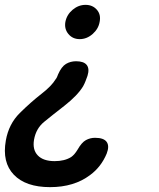

<svg xmlns="http://www.w3.org/2000/svg" viewBox="-33 -580 653 790"><path d="M406 52Q383 107 338 140Q272 190 173 190Q73 190 24 139Q-25 88 -9 -2Q3 -70 48.5 -115Q94 -160 139 -195Q179 -226 196 -254Q200 -259 202 -264L206 -274Q220 -306 238.5 -317Q257 -328 280 -328Q312 -328 324 -312.5Q336 -297 327 -268Q323 -257 319 -246.5Q315 -236 309 -225Q286 -187 231 -144Q182 -106 148.5 -78.5Q115 -51 107 -5Q100 36 122.5 59.5Q145 83 192 83Q233 83 260 66Q274 56 286 36Q303 6 320.5 -3.5Q338 -13 358 -13Q394 -13 406 4Q418 21 406 52ZM377 -490Q372 -461 348 -440Q324 -419 295 -419Q266 -419 248.5 -440Q231 -461 236 -490Q242 -520 266 -540Q290 -560 319 -560Q348 -560 365.5 -540Q383 -520 377 -490Z"/></svg>

Font: Maple Mono NL SemiBold
Style: Italic
Weight: 600
Italic angle: -10°
Monospace: yes
Designer: subframe7536
Version: Version 7.000